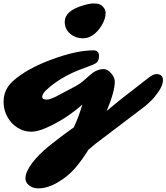

<svg xmlns="http://www.w3.org/2000/svg" viewBox="-98 -755 945 1090"><path d="M300.3 -563.5Q269.5 -589.8 269.5 -630.9Q269.5 -693.8 375 -724.6Q410.6 -735.4 433.6 -735.4Q456.5 -735.4 468 -730.2Q479.5 -725.1 486.8 -716.8Q501.5 -700.2 501.5 -682.9Q501.5 -665.5 497.3 -651.4Q493.2 -637.2 485.4 -622.1Q477.5 -606.9 466.3 -591.8Q455.1 -576.7 440.9 -564.7Q426.8 -552.7 410.2 -545.2Q393.6 -537.6 373 -537.6Q352.5 -537.6 333.5 -544.4Q314.5 -551.3 300.3 -563.5ZM167.5 -189.5Q185.5 -189.5 220.2 -207L326.2 -263.2Q355.5 -278.3 378.4 -298.8L413.1 -329.1Q450.2 -362.8 490.7 -362.8Q511.7 -362.8 532.7 -339.4Q553.7 -315.9 553.7 -291.5Q553.7 -235.4 507.8 -125.5L585.9 -189.5L747.1 -314.9Q772.9 -334.5 790 -334.5Q827.1 -334.5 827.1 -298.8Q827.1 -262.2 779.3 -204.6Q756.8 -177.2 716.8 -145.5L446.3 59.6Q419.4 81.1 403.8 95.2Q339.4 199.2 279.8 246.1Q193.4 314.5 119.6 314.5Q86.4 314.5 65.4 295.9Q46.4 279.8 46.4 258.3Q46.4 238.3 57.1 215.1Q67.9 191.9 85.9 168.5Q104 145 127 122.1Q149.9 99.1 175.8 77.6Q244.1 23.4 272.9 2.9L320.8 -31.7Q349.1 -91.8 369.6 -161.6Q275.4 -78.6 168.9 -31.2Q115.7 -7.3 80.6 -7.3Q45.4 -7.3 16.1 -22Q-13.2 -36.6 -34.2 -60.5Q-77.6 -110.8 -77.6 -177.2Q-77.6 -246.6 -25.4 -293.9Q53.2 -365.2 197.3 -418Q335.9 -469.2 432.1 -469.2Q463.9 -469.2 463.9 -438Q463.9 -416.5 455.8 -405Q447.8 -393.6 417.2 -382.8Q386.7 -372.1 349.9 -357.4Q313 -342.8 280 -325.2Q247.1 -307.6 217.3 -286.6Q187.5 -265.6 164.6 -243.7Q141.6 -221.7 141.6 -205.6Q141.6 -189.5 167.5 -189.5Z"/></svg>

Font: Sarina
Style: Regular
Weight: 400
Designer: James Grieshaber
Foundry: James Grieshaber
Version: Version 1.001